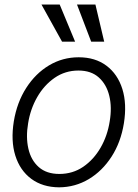

<svg xmlns="http://www.w3.org/2000/svg" viewBox="-20 -802 600 834"><path d="M236.8 11.7Q165 11.2 116 -25.1Q66.9 -61.5 46.6 -126Q26.4 -190.4 40 -274.9Q53.7 -357.4 94 -420.2Q134.3 -482.9 193.1 -518.1Q252 -553.2 321.8 -553.2Q393.6 -553.2 442.4 -516.6Q491.2 -480 511.5 -415.3Q531.7 -350.6 518.1 -266.1Q504.9 -184.1 464.6 -121.6Q424.3 -59.1 365.5 -23.9Q306.6 11.2 236.8 11.7ZM237.8 -46.4Q295.9 -46.4 341.6 -77.6Q387.2 -108.9 417 -160.6Q446.8 -212.4 456.5 -274.9Q466.8 -335.4 454.8 -385.3Q442.9 -435.1 409.4 -465.3Q376 -495.6 320.8 -495.6Q263.2 -495.6 217.3 -463.9Q171.4 -432.1 141.6 -380.1Q111.8 -328.1 102.1 -266.1Q91.8 -206.1 103.3 -156Q114.7 -106 148.4 -76.2Q182.1 -46.4 237.8 -46.4ZM249.5 -621.1 160.2 -782.2H239.3L306.2 -621.1ZM376 -621.1 314.5 -782.2H394.5L432.6 -621.1Z"/></svg>

Font: Inter Tight Light
Style: Italic
Weight: 300
Italic angle: -9.39999°
Designer: Rasmus Andersson
Foundry: rsms
Version: Version 3.004